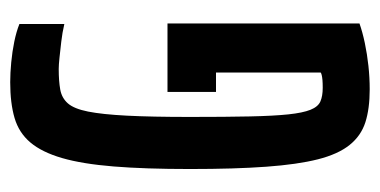

<svg xmlns="http://www.w3.org/2000/svg" viewBox="-204 -532 744 376"><g transform="rotate(-90 168.0 -344.0)"><path d="M181 8Q143 8 116.5 -0.5Q90 -9 72 -31.5Q54 -54 44 -93.5Q34 -133 29.5 -194.5Q25 -256 25 -344Q25 -432 30 -493.5Q35 -555 46.5 -594.5Q58 -634 77 -656.5Q96 -679 125 -687.5Q154 -696 195 -696Q213 -696 234 -694Q255 -692 274.5 -688Q294 -684 309 -678V-590Q292 -594 274.5 -596Q257 -598 243 -599.5Q229 -601 221 -601Q197 -601 180.5 -598Q164 -595 153.5 -583Q143 -571 137.5 -543.5Q132 -516 129.5 -467.5Q127 -419 127 -344Q127 -274 128 -227Q129 -180 132 -151.5Q135 -123 141 -108Q147 -93 157.5 -88.5Q168 -84 184 -84Q193 -84 199 -84.5Q205 -85 209 -86Q213 -87 214 -88V-293H176V-388H310V-12Q293 -6 271.5 -1.5Q250 3 227 5.5Q204 8 181 8Z"/></g></svg>

Font: Saira UltraCondensed
Style: Bold
Weight: 700
Width: 1
Designer: Hector Gatti with collaboration of the Omnibus-Type team
Foundry: Omnibus-Type
Version: Version 1.101